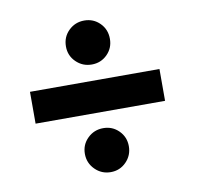

<svg xmlns="http://www.w3.org/2000/svg" viewBox="-68 -671 719 701"><g transform="rotate(-10 292.0 -320.0)"><path d="M48 -379H528V-261H48ZM288 -39Q254 -39 230 -63Q206 -87 206 -121Q206 -155 230 -178.5Q254 -202 288 -202Q322 -202 345.5 -178.5Q369 -155 369 -121Q369 -87 345.5 -63Q322 -39 288 -39ZM288 -438Q254 -438 230 -461.5Q206 -485 206 -519Q206 -554 230 -577.5Q254 -601 288 -601Q322 -601 345.5 -577.5Q369 -554 369 -519Q369 -485 345.5 -461.5Q322 -438 288 -438Z"/></g></svg>

Font: Murecho Thin Black
Style: Regular
Weight: 900
Version: Version 1.010